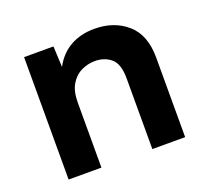

<svg xmlns="http://www.w3.org/2000/svg" viewBox="-95 -624 794 737"><g transform="rotate(-20 302.5 -255.0)"><path d="M67 0V-500H187L191 -415Q216 -462 258.5 -486Q301 -510 357 -510Q437 -510 490 -464Q543 -418 543 -325V0H409V-289Q409 -348 382.5 -370.5Q356 -393 317 -393Q288 -393 261.5 -380.5Q235 -368 218 -340Q201 -312 201 -265V0Z"/></g></svg>

Font: Prodigy Sans SemiBold
Style: Regular
Weight: 600
Designer: Wei Huang
Foundry: Wei Huang
Version: Version 1.003; ttfautohint (v1.8.3)